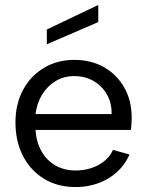

<svg xmlns="http://www.w3.org/2000/svg" viewBox="-20 -749 594 776"><path d="M285 7Q213.3 7 158.6 -26Q104 -59 73.3 -118Q42.5 -177 42.5 -254.3Q42.5 -328.3 73 -385.3Q103.5 -442.3 157.4 -474.6Q211.3 -507 279.8 -507Q348.2 -507 400.5 -477.3Q452.7 -447.5 482.5 -394.9Q512.2 -342.3 512.2 -273.1Q512.2 -262.3 511.5 -249.7Q510.7 -237.1 509.2 -223.9H123.5Q126.8 -174.8 147.7 -137.7Q168.6 -100.6 204.2 -80.3Q239.9 -60 285 -60Q337.3 -60 378.4 -82.4Q419.4 -104.9 436.7 -143.2L503.5 -124.5Q476.2 -63 417.9 -28Q359.5 7 285 7ZM123.5 -287.9H431.2Q431.7 -332.8 412 -367.5Q392.2 -402.1 357.9 -421.8Q323.6 -441.5 279.8 -441.5Q238.9 -441.5 205.5 -421.7Q172.1 -401.9 150.7 -367.4Q129.3 -333 123.5 -287.9ZM169.3 -570.1V-629.9L377.2 -728.9V-659.8Z"/></svg>

Font: Envelope Sans Variable
Style: Regular
Weight: 500
Designer: Andreas Rasmussen / Norman Anderson
Foundry: mail.de GmbH
Version: Version 1.150